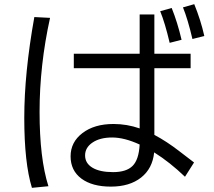

<svg xmlns="http://www.w3.org/2000/svg" viewBox="-20 -861 1040 931"><path d="M146.5 -778.3 222.7 -774.4Q171.9 -543.9 171.9 -318.4Q171.9 -92.8 214.8 42L134.8 49.8Q97.7 -71.3 97.7 -289.1Q97.7 -506.8 146.5 -778.3ZM530.3 -259.8Q595.7 -259.8 657.2 -238.3V-530.3H337.9V-600.6H657.2V-791H728.5V-600.6H904.3V-530.3H728.5V-207Q789.1 -174.8 850.1 -127.4Q911.1 -80.1 920.9 -73.2L877 -3.9Q803.7 -74.2 727.5 -122.1Q719.7 -43.9 664.1 0Q608.4 43.9 517.6 43.9Q426.8 43.9 374.5 4.9Q322.3 -34.2 322.3 -103Q322.3 -171.9 379.9 -215.8Q437.5 -259.8 530.3 -259.8ZM657.2 -160.2Q583 -194.3 523.9 -194.3Q464.8 -194.3 428.7 -169.9Q392.6 -145.5 392.6 -107.4Q392.6 -69.3 428.2 -47.9Q463.9 -26.4 528.3 -26.4Q592.8 -26.4 623 -56.6Q653.3 -86.9 657.2 -160.2ZM756.8 -806.6 812.5 -822.3Q840.8 -752 860.4 -668L802.7 -653.3Q780.3 -749 756.8 -806.6ZM867.2 -825.2 921.9 -840.8Q953.1 -764.6 970.7 -686.5L913.1 -671.9Q890.6 -767.6 867.2 -825.2Z"/></svg>

Font: GenEi M Gothic v2 Regular
Style: Regular
Weight: 400
Version: Version 2.0